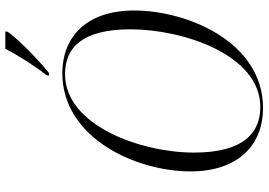

<svg xmlns="http://www.w3.org/2000/svg" viewBox="-160 -814 985 704"><g transform="rotate(-90 332.0 -461.5)"><path d="M409 -783 407 -774H417C468 -815 539 -885 568 -925L569 -934H506C479 -883 442 -825 409 -783ZM288 11C532 11 646 -269 646 -461C646 -647 539 -725 417 -725C177 -725 56 -453 56 -255C56 -76 157 11 288 11ZM292 1C198 1 125 -60 125 -242C125 -435 223 -715 413 -715C509 -715 577 -653 577 -475C577 -283 484 1 292 1Z"/></g></svg>

Font: Noto Serif Display SemiCondensed Light
Style: Italic
Weight: 300
Width: 4
Italic angle: -12°
Designer: Monotype Design Team
Foundry: Monotype Imaging Inc.
Version: Version 2.009